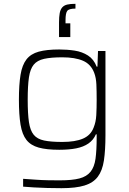

<svg xmlns="http://www.w3.org/2000/svg" viewBox="-20 -777 677 1005"><path d="M302 208Q266 208 228.5 207Q191 206 157.5 204Q124 202 101 200V159Q132 161 166 163.5Q200 166 233 166.5Q266 167 293 167Q358 167 396 157Q434 147 454 122Q474 97 480 53.5Q486 10 486 -57V-74H482Q469 -44 443 -26Q417 -8 379 -0.5Q341 7 290 7Q224 7 182.5 -4.5Q141 -16 118.5 -44.5Q96 -73 87.5 -124.5Q79 -176 79 -255Q79 -334 87.5 -385.5Q96 -437 118.5 -466Q141 -495 182.5 -506.5Q224 -518 290 -518Q332 -518 371 -512Q410 -506 440.5 -486.5Q471 -467 486 -428H490L493 -510H532V-69Q532 9 524 62.5Q516 116 492 148Q468 180 422.5 194Q377 208 302 208ZM306 -34Q374 -34 414.5 -51.5Q455 -69 470 -109Q482 -138 484 -174Q486 -210 486 -255Q486 -300 484.5 -335Q483 -370 473 -396Q456 -441 414.5 -459Q373 -477 306 -477Q247 -477 211 -469Q175 -461 156.5 -438.5Q138 -416 131.5 -372Q125 -328 125 -255Q125 -182 131.5 -138Q138 -94 156.5 -71.5Q175 -49 211 -41.5Q247 -34 306 -34ZM289 -583V-660Q289 -689 292.5 -708Q296 -727 305.5 -738Q315 -749 331.5 -753Q348 -757 375 -757V-732Q341 -732 332 -720Q323 -708 323 -672V-655H348V-583Z"/></svg>

Font: Saira SemiExpanded ExtraLight
Style: Regular
Weight: 250
Width: 6
Designer: Hector Gatti with collaboration of the Omnibus-Type team
Foundry: Omnibus-Type
Version: Version 1.101